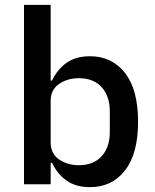

<svg xmlns="http://www.w3.org/2000/svg" viewBox="-20 -760 640 792"><path d="M79 0V-740H189V-427.5H194.5Q217 -474.5 255 -501.2Q293 -528 351 -528Q441.5 -528 495.5 -459.2Q549.5 -390.5 549.5 -258Q549.5 -125.5 495.5 -56.8Q441.5 12 351 12Q293 12 255 -14.8Q217 -41.5 194.5 -88.5H189V0ZM305 -78.5Q366 -78.5 399.5 -115.8Q433 -153 433 -216V-300Q433 -363 399.5 -400.2Q366 -437.5 305 -437.5Q258.5 -437.5 223.8 -413.8Q189 -390 189 -343.5V-172.5Q189 -126 223.8 -102.2Q258.5 -78.5 305 -78.5Z"/></svg>

Font: Lilex Medium
Style: Regular
Weight: 500
Designer: Mike Abbink, Paul van der Laan, Pieter van Rosmalen, Mikhael Khrustik
Foundry: Mikhael Khrustik
Version: Version 1.100